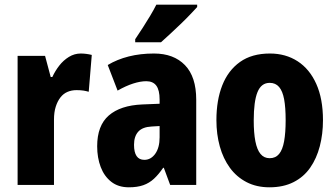

<svg xmlns="http://www.w3.org/2000/svg" viewBox="-20 -788 1430 818"><path d="M324 -560Q335 -560 347 -558.5Q359 -557 371 -554L358 -397Q348 -400 336 -402Q324 -404 306 -404Q285 -404 267.5 -396.5Q250 -389 237.5 -373Q225 -357 217.5 -333.5Q210 -310 210 -278V0H55V-550H172L196 -460H203Q215 -486 232.5 -508.5Q250 -531 273.5 -545.5Q297 -560 324 -560Z M636 -560Q720 -560 768 -510.5Q816 -461 816 -363V0H705L678 -73H675Q656 -45 636 -26.5Q616 -8 590.5 1Q565 10 529 10Q484 10 454 -13.5Q424 -37 409 -76.5Q394 -116 394 -165Q394 -253 443.5 -296Q493 -339 586 -343L660 -346V-364Q660 -404 646 -423Q632 -442 603 -442Q578 -442 547 -432Q516 -422 481 -402L439 -511Q479 -535 528.5 -547.5Q578 -560 636 -560ZM626 -249Q587 -247 569 -227Q551 -207 551 -171Q551 -139 562 -123Q573 -107 595 -107Q623 -107 641.5 -133Q660 -159 660 -203V-251ZM820 -758Q808 -745 789.5 -725.5Q771 -706 749 -685Q727 -664 705.5 -644Q684 -624 666 -608H556V-621Q573 -646 589 -671Q605 -696 620 -721Q635 -746 646 -768H820Z M1356 -276Q1356 -217 1342.5 -165Q1329 -113 1301.5 -73.5Q1274 -34 1230.5 -12Q1187 10 1128 10Q1073 10 1030.5 -12Q988 -34 959.5 -73Q931 -112 916.5 -164Q902 -216 902 -276Q902 -361 927 -424.5Q952 -488 1002.5 -524Q1053 -560 1130 -560Q1197 -560 1248 -527Q1299 -494 1327.5 -430.5Q1356 -367 1356 -276ZM1061 -275Q1061 -222 1068 -186Q1075 -150 1090 -132Q1105 -114 1129 -114Q1154 -114 1169 -132Q1184 -150 1190.5 -186.5Q1197 -223 1197 -276Q1197 -330 1190.5 -365Q1184 -400 1169 -417.5Q1154 -435 1129 -435Q1093 -435 1077 -395.5Q1061 -356 1061 -275Z"/></svg>

Font: Noto Sans Display Condensed ExtraBold
Style: Regular
Weight: 800
Width: 3
Designer: Monotype Design Team
Foundry: Monotype Imaging Inc.
Version: Version 2.003